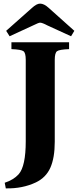

<svg xmlns="http://www.w3.org/2000/svg" viewBox="-20 -925 430 1059"><path d="M14 -755 156 -881Q182 -905 201 -905Q223 -905 248 -882L390 -755L372 -725L241 -785Q213 -800 201 -800Q193 -800 163 -785L33 -725ZM6 83Q55 67 83 36Q122 -8 122 -146V-595Q122 -633 109.5 -642.5Q97 -652 43 -654V-692H361V-654Q307 -652 294.5 -642.5Q282 -633 282 -595V-143Q282 -55 258 -0.5Q234 54 178 81Q104 116 12 114Z"/></svg>

Font: Heuristica
Style: Bold
Weight: 700
Version: Version 1.0.2